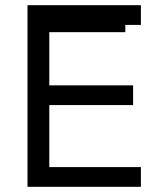

<svg xmlns="http://www.w3.org/2000/svg" viewBox="-20 -720 640 740"><path d="M86 0V-700H523V-624H170V-391H493V-315H170V-76H523V0ZM137 -596V-662H463V-596Z"/></svg>

Font: DM Mono
Style: Regular
Weight: 400
Designer: Colophon Foundry
Foundry: Colophon Foundry
Version: Version 1.000; ttfautohint (v1.8.2.53-6de2)